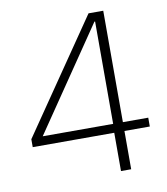

<svg xmlns="http://www.w3.org/2000/svg" viewBox="-80 -767 728 835"><g transform="rotate(-10 284.5 -350.0)"><path d="M387 0V-169H27V-204L367 -700H432V-208H544V-169H432V0ZM78 -208H389V-660H386Z"/></g></svg>

Font: DM Sans 36pt ExtraLight
Style: Regular
Weight: 250
Designer: Colophon Foundry, Jonny Pinhorn
Foundry: Colophon Foundry
Version: Version 4.004;gftools[0.9.30]